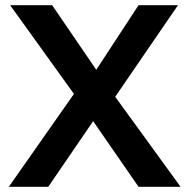

<svg xmlns="http://www.w3.org/2000/svg" viewBox="-20 -720 730 740"><path d="M514 0 339 -253 166 0H14L265 -358L19 -700H181L351 -451L514 -700H666L424 -347L676 0Z"/></svg>

Font: Our Lexend Medium
Style: Regular
Weight: 500
Designer: Bonnie Shaver-Troup, Thomas Jockin
Foundry: Lexend
Version: Version 1.007